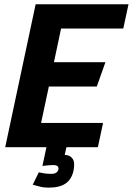

<svg xmlns="http://www.w3.org/2000/svg" viewBox="-20 -687 620 896"><path d="M146.3 -667H579.7L555.3 -553.7H265L231.7 -396.7H472L431.7 -283.3H208L171.7 -113.3H461L436.7 0H4.3ZM228.7 83.3Q221.7 83.3 207.3 84.3Q193 85.3 178 87.3L196.7 0H290L282 36Q305.7 36 318.3 53Q331 70 323 110Q314 150 286.2 169.3Q258.3 188.7 206.3 188.7Q183.3 188.7 166.2 183.8Q149 179 132.7 175L161 117.3Q174 120.3 188.3 122.3Q202.7 124.3 219.7 124.3Q247.7 124.3 252.7 103.3Q255.7 83.3 228.7 83.3Z"/></svg>

Font: Epunda Sans Light
Style: Italic
Weight: 300
Italic angle: -12.0243°
Designer: Simon Atzbach
Foundry: typofactur
Version: Version 2.204